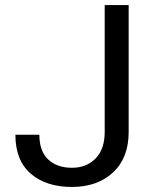

<svg xmlns="http://www.w3.org/2000/svg" viewBox="-20 -731 576 761"><path d="M265 10Q163 10 102 -42.5Q41 -95 41 -197H136Q136 -132 171 -99Q206 -66 265 -66Q323 -66 359 -103Q395 -140 395 -208V-711H490V-208Q490 -105 428 -47.5Q366 10 265 10Z"/></svg>

Font: Freesentation 5 Medium
Style: Regular
Weight: 500
Designer: glyphs from Roboto by Christian Robertson / Hangul glyphs from Noto Sans CJK(Source Han Sans) by Jang Soo-young and Kang
Foundry: PT&
Version: Version 2.001